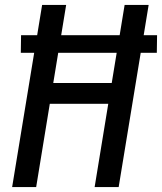

<svg xmlns="http://www.w3.org/2000/svg" viewBox="-20 -755 654 775"><path d="M29 0 118 -542H64L65 -613H130L150 -735H247L227 -613H463L483 -735H580L560 -613H614L613 -542H548L459 0H362L417 -336H181L126 0ZM195 -420H431L451 -542H215Z"/></svg>

Font: Iosevka Md Ex Obl
Style: Regular
Weight: 500
Width: 7
Italic angle: -9°
Monospace: yes
Designer: Belleve Invis
Foundry: Belleve Invis
Version: Version 32.5.0; ttfautohint (v1.8.4)